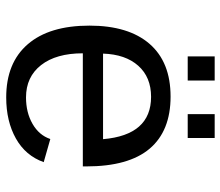

<svg xmlns="http://www.w3.org/2000/svg" viewBox="-68 -658 735 640"><g transform="rotate(90 300.0 -337.5)"><path d="M157.2 -245.6Q157.2 -156.7 196.5 -106.4Q235.8 -56.2 304.2 -56.2Q354.5 -56.2 392.3 -77.9Q430.2 -99.6 442.9 -137.2L520 -115.2Q498.5 -54.7 441.2 -22.5Q383.8 9.8 304.2 9.8Q189 9.8 127 -62Q64.9 -133.8 64.9 -267.6Q64.9 -397.9 125.7 -468Q186.5 -538.1 301.3 -538.1Q416 -538.1 475.1 -468.3Q534.2 -398.4 534.2 -257.3V-245.6ZM302.2 -473.1Q236.8 -473.1 198.7 -430.4Q160.6 -387.7 158.2 -313H443.4Q429.7 -473.1 302.2 -473.1ZM359.9 -595.2V-685.1H439.5V-595.2ZM167.5 -595.2V-685.1H248V-595.2Z"/></g></svg>

Font: Cousine
Style: Regular
Weight: 400
Monospace: yes
Designer: Steve Matteson
Foundry: Ascender Corporation
Version: Version 1.20